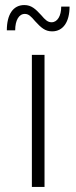

<svg xmlns="http://www.w3.org/2000/svg" viewBox="-20 -739 301 759"><path d="M106 -522V0H156V-522ZM7 -619H40C40 -659 55 -684 78 -684C93 -684 102 -675 119 -655C142 -630 158 -615 186 -615C230 -615 255 -653 255 -713H222C222 -676 207 -651 184 -651C169 -651 159 -660 143 -679C120 -704 104 -719 76 -719C32 -719 7 -682 7 -619Z"/></svg>

Font: Montserrat Light
Style: Regular
Weight: 300
Designer: Julieta Ulanovsky
Foundry: Julieta Ulanovsky
Version: Version 7.200